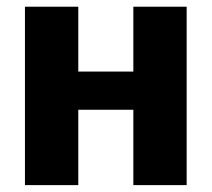

<svg xmlns="http://www.w3.org/2000/svg" viewBox="-20 -538 615 558"><path d="M522.5 -518.5V0H367.5V-219H207.5V0H52.5V-518.5H207.5V-330H367.5V-518.5Z"/></svg>

Font: Lato Black
Style: Regular
Weight: 900
Designer: Lukasz Dziedzic
Foundry: tyPoland Lukasz Dziedzic
Version: Version 2.007; 2014-02-27